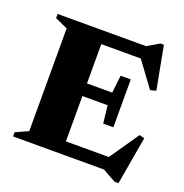

<svg xmlns="http://www.w3.org/2000/svg" viewBox="-133 -828 948 987"><g transform="rotate(20 341.0 -334.0)"><path d="M29.5 0V-23L98.5 -54V-616L29.5 -647V-670H513.5L578 -708H597L641.5 -472.5L610 -464.5L509.5 -601H293.5V-386H431.5L442.5 -482.5H498V-220.5H442.5L431.5 -317H293.5V-69H528.5L638.5 -229L666.5 -222L621 40.5H599.5L527 0Z"/></g></svg>

Font: Newsreader 16pt ExtraBold
Style: Regular
Weight: 800
Designer: Hugues Gentile
Foundry: Production Type
Version: Version 1.003; ttfautohint (v1.8.3)